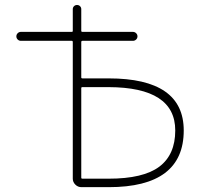

<svg xmlns="http://www.w3.org/2000/svg" viewBox="-20 -775 808 774"><path d="M307.6 -462.9Q307.6 -459 312.5 -459H418Q720.7 -459 720.7 -249Q720.7 -20.5 418 -20.5H308.6Q293.9 -20.5 283.7 -30.8Q273.4 -41 273.4 -54.7V-605.5Q273.4 -610.4 269.5 -610.4H64.5Q56.6 -610.4 51.3 -615.7Q45.9 -621.1 45.9 -628.4Q45.9 -635.7 51.3 -641.1Q56.6 -646.5 64.5 -646.5H269.5Q273.4 -646.5 273.4 -650.4V-738.3Q273.4 -745.1 278.3 -750Q283.2 -754.9 290.5 -754.9Q297.9 -754.9 302.7 -750Q307.6 -745.1 307.6 -738.3V-650.4Q307.6 -646.5 312.5 -646.5H515.6Q523.4 -646.5 528.8 -641.1Q534.2 -635.7 534.2 -628.4Q534.2 -621.1 528.8 -615.7Q523.4 -610.4 515.6 -610.4H312.5Q307.6 -610.4 307.6 -605.5ZM312.5 -423.8Q307.6 -423.8 307.6 -419.9V-58.6Q307.6 -54.7 312.5 -54.7H418Q557.6 -54.7 622.1 -103Q686.5 -151.4 686.5 -249Q686.5 -422.9 418 -423.8Z"/></svg>

Font: Gen Jyuu Gothic ExtraLight
Style: Regular
Weight: 100
Designer: [Source Han Sans]
Ryoko NISHIZUKA  (kana & ideographs); Paul D. Hunt (Latin, Greek & Cyrillic); Wenlong ZHANG  (bopomofo
Version: Version 1.002.20150607